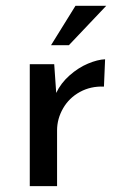

<svg xmlns="http://www.w3.org/2000/svg" viewBox="-20 -632 416 652"><path d="M336.9 -430.7 333 -337.9Q288.1 -339.8 251.5 -319.8Q214.8 -299.8 194.3 -264.2Q173.8 -228.5 173.8 -189.5V0H81.1V-414.1H164.1L170.9 -316.4Q186.5 -349.6 216.3 -376Q246.1 -402.3 278.8 -416Q311.5 -429.7 336.9 -430.7ZM213.9 -478.5H153.3L236.3 -612.3H340.8Z"/></svg>

Font: Josefin Sans CFJ
Style: Regular
Weight: 400
Designer: Santiago Orozco
Foundry: Typemade
Version: Version 2.000